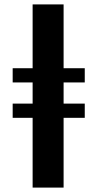

<svg xmlns="http://www.w3.org/2000/svg" viewBox="-20 -851 442 871"><path d="M128 0V-316.5H37.5V-381H128V-477H37.5V-541.5H128V-831H268.5V-541.5H364.5V-477H268.5V-381H364.5V-316.5H268.5V0Z"/></svg>

Font: Merriweather 24pt
Style: Bold
Weight: 700
Designer: Eben Sorkin
Foundry: Eben Sorkin
Version: Version 2.100